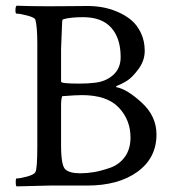

<svg xmlns="http://www.w3.org/2000/svg" viewBox="-20 -663 618 686"><path d="M446.3 -171.9Q446.3 -234.4 404.3 -278.8Q362.3 -323.2 272.5 -323.2Q251 -323.2 202.1 -319.3Q198.2 -307.6 198.2 -287.1V-144.5Q198.2 -70.3 213.9 -57.6Q228.5 -43.9 266.6 -43.9Q291 -43.9 314.9 -47.9Q338.9 -51.8 372.1 -63Q405.3 -74.2 425.8 -102.1Q446.3 -129.9 446.3 -171.9ZM113.3 -139.6V-508.8Q113.3 -566.4 106.4 -592.8Q103.5 -600.6 77.6 -607.4Q51.8 -614.3 39.1 -614.3Q35.2 -614.3 35.2 -626Q35.2 -638.7 39.1 -642.6Q89.8 -640.6 155.3 -640.6Q205.1 -640.6 236.8 -641.1Q268.6 -641.6 293 -641.6Q318.4 -641.6 344.7 -637.2Q371.1 -632.8 398.9 -621.1Q426.8 -609.4 448.2 -591.8Q469.7 -574.2 483.4 -545.4Q497.1 -516.6 497.1 -481.4Q497.1 -446.3 474.6 -416Q452.1 -385.7 433.1 -374Q414.1 -362.3 400.4 -357.4Q392.6 -354.5 395.5 -351.6Q433.6 -344.7 486.3 -296.4Q539.1 -248 539.1 -182.6Q539.1 -98.6 471.2 -49.3Q403.3 0 291 0H157.2L39.1 2.9Q36.1 0 36.1 -12.7Q36.1 -25.4 39.1 -25.4Q51.8 -25.4 76.7 -32.2Q101.6 -39.1 106.4 -47.9Q113.3 -59.6 113.3 -139.6ZM317.4 -367.2Q357.4 -371.1 384.3 -395Q411.1 -418.9 411.1 -459Q411.1 -526.4 377.4 -564Q343.8 -601.6 277.3 -601.6Q232.4 -601.6 208 -594.7Q202.1 -593.8 202.1 -585.9L198.2 -487.3V-371.1Q198.2 -364.3 262.7 -364.3Q293.9 -364.3 317.4 -367.2Z"/></svg>

Font: Crimson Text
Style: Regular
Weight: 400
Version: Version 0.13